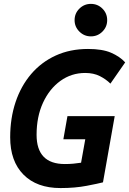

<svg xmlns="http://www.w3.org/2000/svg" viewBox="-20 -954 662 984"><path d="M290 9.8Q168.5 9.8 100.3 -59.1Q32.2 -127.9 32.2 -250.5Q32.2 -348.1 59.8 -430.7Q87.4 -513.2 139.6 -574.5Q191.9 -635.7 265.6 -669.4Q339.4 -703.1 431.2 -703.1Q504.4 -703.1 549.1 -683.8Q593.8 -664.6 621.6 -634.3L545.9 -525.4Q522.9 -548.3 491.2 -564.2Q459.5 -580.1 416.5 -580.1Q346.2 -580.1 289.8 -539.6Q233.4 -499 200.4 -427.5Q167.5 -356 167.5 -263.2Q167.5 -113.3 312.5 -113.3Q335 -113.3 356 -115.2Q377 -117.2 395.5 -120.1L417 -240.2H304.7L325.7 -358.9H567.9L507.8 -19.5Q483.9 -13.2 424.1 -1.7Q364.3 9.8 290 9.8ZM445.8 -767.6Q411.6 -767.6 387 -792Q362.3 -816.4 362.3 -850.6Q362.3 -885.7 387 -909.9Q411.6 -934.1 445.8 -934.1Q480.5 -934.1 504.9 -909.9Q529.3 -885.7 529.3 -850.6Q529.3 -816.4 504.9 -792Q480.5 -767.6 445.8 -767.6Z"/></svg>

Font: CaskaydiaCove NF
Style: Bold Italic
Weight: 700
Italic angle: -10°
Designer: Aaron Bell
Foundry: Saja Typeworks
Version: Version 2111.001; VTT 6.35;Nerd Fonts 3.2.1